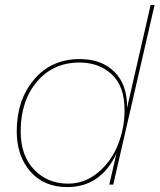

<svg xmlns="http://www.w3.org/2000/svg" viewBox="-20 -750 648 780"><path d="M253 10Q159 10 103.5 -53Q48 -116 48 -217Q48 -343 118 -426.5Q188 -510 304 -510Q394 -510 446 -457Q498 -404 496 -311L592 -730H608L440 0H424L453 -126Q389 10 253 10ZM257 -4Q324 -4 378 -49Q432 -94 459 -161.5Q486 -229 486 -302Q486 -400 434 -448Q382 -496 303 -496Q196 -496 130 -418Q64 -340 64 -216Q64 -118 118.5 -61Q173 -4 257 -4Z"/></svg>

Font: Elaine Sans Thin
Style: Italic
Weight: 250
Italic angle: -13°
Designer: Wei Huang
Foundry: Wei Huang
Version: Version 2.001;December 24, 2019;FontCreator 12.0.0.2547 64-b